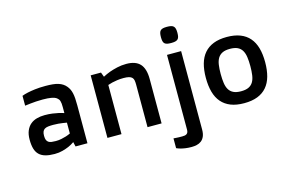

<svg xmlns="http://www.w3.org/2000/svg" viewBox="-115 -1008 2307 1527"><g transform="rotate(-15 1038.5 -244.0)"><path d="M62 -146Q62 -189.9 75 -220.2Q87.9 -250.5 110.1 -269Q132.3 -287.6 162.4 -295.9Q192.4 -304.2 227.1 -304.2Q262.2 -304.2 290.8 -300.3Q319.3 -296.4 340.3 -291.5Q364.3 -286.1 383.8 -279.3V-327.1Q383.8 -345.2 382.6 -357.7Q381.3 -370.1 378.4 -379.4Q375.5 -388.7 370.4 -395Q365.2 -401.4 357.9 -407.2Q342.3 -418.5 314.9 -423.3Q287.6 -428.2 243.7 -428.2Q215.8 -428.2 189.7 -426.5Q163.6 -424.8 143.1 -422.4Q119.1 -419.9 97.7 -417V-498Q117.2 -505.9 146 -512.2Q170.4 -517.6 207 -522.2Q243.7 -526.9 293.9 -526.9Q327.6 -526.9 353.8 -524.2Q379.9 -521.5 399.9 -515.1Q419.9 -508.8 435.3 -498.5Q450.7 -488.3 462.9 -473.1Q473.1 -460.4 480 -446.3Q486.8 -432.1 491.2 -413.1Q495.6 -394 497.3 -369.4Q499 -344.7 499 -312V0H400.9L392.1 -38.1Q370.6 -22.9 344.7 -11.2Q322.3 -1.5 292.2 6.8Q262.2 15.1 226.1 15.1Q182.1 15.1 150.9 6.3Q119.6 -2.4 99.9 -21.5Q80.1 -40.5 71 -71.3Q62 -102.1 62 -146ZM180.7 -146Q180.7 -124.5 186 -111.8Q191.4 -99.1 201.7 -92.5Q211.9 -85.9 226.8 -84Q241.7 -82 260.7 -82Q285.6 -82 307.9 -86.7Q330.1 -91.3 347.2 -96.7Q366.7 -103 383.8 -111.3V-200.7Q368.2 -203.6 350.1 -206.1Q334.5 -208.5 314.7 -210.2Q294.9 -211.9 272.9 -211.9Q248.5 -211.9 231.2 -209.7Q213.9 -207.5 202.6 -200.4Q191.4 -193.4 186 -180.4Q180.7 -167.5 180.7 -146Z M663.6 -515.1H748.5L762.7 -477.1Q789.6 -491.7 821.3 -503.4Q848.6 -513.2 884.3 -521.5Q919.9 -529.8 960.4 -529.8Q1036.6 -529.8 1073 -490Q1109.4 -450.2 1109.4 -365.2V0H993.7V-351.1Q993.7 -371.1 991 -385.5Q988.3 -399.9 979.5 -408.9Q970.7 -418 954.1 -422.4Q937.5 -426.8 909.7 -426.8Q880.4 -426.8 856.4 -423.1Q832.5 -419.4 815.4 -415.5Q795.4 -410.6 779.3 -404.8V0H663.6Z M1349.1 -597.7Q1329.1 -597.7 1316.2 -600.6Q1303.2 -603.5 1295.4 -610.8Q1287.6 -618.2 1284.7 -630.9Q1281.7 -643.6 1281.7 -663.6Q1281.7 -683.6 1284.7 -696.5Q1287.6 -709.5 1295.4 -717.3Q1303.2 -725.1 1316.2 -728Q1329.1 -731 1349.1 -731Q1368.7 -731 1381.8 -728Q1395 -725.1 1403.1 -717.3Q1411.1 -709.5 1414.3 -696.5Q1417.5 -683.6 1417.5 -663.6Q1417.5 -643.6 1414.3 -630.9Q1411.1 -618.2 1403.1 -610.8Q1395 -603.5 1381.8 -600.6Q1368.7 -597.7 1349.1 -597.7ZM1169.9 139.6Q1179.2 140.6 1190.9 141.1Q1200.7 142.1 1213.6 142.3Q1226.6 142.6 1241.2 142.6Q1252.4 142.6 1261.7 141.1Q1271 139.6 1277.8 135Q1284.7 130.4 1288.3 122.1Q1292 113.8 1292 100.6V-515.1H1408.2V129.9Q1408.2 164.6 1398.4 186.8Q1388.7 209 1372.3 221.4Q1356 233.9 1335 238.5Q1314 243.2 1292 243.2Q1263.2 243.2 1240.5 239.7Q1217.8 236.3 1202.1 231.9Q1183.6 226.6 1169.9 220.2Z M1543 -257.8Q1543 -323.2 1557.1 -373.8Q1571.3 -424.3 1601.3 -459Q1631.3 -493.7 1677.2 -511.7Q1723.1 -529.8 1787.1 -529.8Q1851.1 -529.8 1897.2 -511.7Q1943.4 -493.7 1973.1 -459Q2002.9 -424.3 2017.1 -373.8Q2031.2 -323.2 2031.2 -257.8Q2031.2 -192.4 2017.1 -141.4Q2002.9 -90.3 1973.1 -55.7Q1943.4 -21 1897.2 -2.9Q1851.1 15.1 1787.1 15.1Q1723.1 15.1 1677.2 -2.9Q1631.3 -21 1601.3 -55.7Q1571.3 -90.3 1557.1 -141.4Q1543 -192.4 1543 -257.8ZM1787.1 -83Q1825.7 -83 1849.6 -94.5Q1873.5 -106 1886.7 -128.2Q1899.9 -150.4 1904.5 -182.9Q1909.2 -215.3 1909.2 -257.8Q1909.2 -299.8 1904.5 -332.3Q1899.9 -364.7 1886.7 -387Q1873.5 -409.2 1849.6 -420.7Q1825.7 -432.1 1787.1 -432.1Q1749 -432.1 1725.1 -420.7Q1701.2 -409.2 1687.7 -387Q1674.3 -364.7 1669.7 -332.3Q1665 -299.8 1665 -257.8Q1665 -215.3 1669.7 -182.9Q1674.3 -150.4 1687.7 -128.2Q1701.2 -106 1725.1 -94.5Q1749 -83 1787.1 -83Z"/></g></svg>

Font: Doppio One
Style: Regular
Weight: 400
Designer: Szymon Celej
Foundry: Szymon Celej
Version: Version 1.002